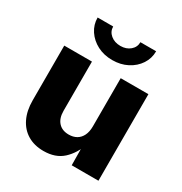

<svg xmlns="http://www.w3.org/2000/svg" viewBox="-175 -878 966 1017"><g transform="rotate(30 308.0 -369.0)"><path d="M233.9 9.3Q177.2 9.3 136.2 -15.4Q95.2 -40 73 -85.9Q50.8 -131.8 50.8 -194.8V-529.3H220.2V-228.5Q220.2 -183.1 242.9 -158Q265.6 -132.8 306.2 -132.8Q333.5 -132.8 353.5 -144.3Q373.5 -155.8 384.8 -178.7Q396 -201.7 396 -234.9V-529.3H565.4V0H401.9L400.4 -138.2H417.5Q395 -71.3 350.8 -31Q306.6 9.3 233.9 9.3ZM308.6 -589.8Q257.3 -589.8 217 -610.8Q176.8 -631.8 153.1 -667.5Q129.4 -703.1 129.4 -746.6H224.6Q224.6 -716.3 248.5 -696.3Q272.5 -676.3 308.6 -676.3Q344.2 -676.3 367.7 -696.3Q391.1 -716.3 391.1 -746.6H487.3Q487.3 -703.1 463.9 -667.5Q440.4 -631.8 399.9 -610.8Q359.4 -589.8 308.6 -589.8Z"/></g></svg>

Font: Inter 24pt ExtraBold
Style: Regular
Weight: 800
Designer: Rasmus Andersson
Foundry: rsms
Version: Version 4.001;git-66647c0bb